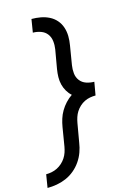

<svg xmlns="http://www.w3.org/2000/svg" viewBox="-146 -906 789 1131"><g transform="rotate(-15 249.0 -340.0)"><path d="M-2 153 11 73Q28 73 45.5 69.5Q63 66 79 58Q95 50 109 37.5Q123 25 133 9.5Q143 -6 148.5 -22.5Q154 -39 157 -56L176 -171Q180 -195 187.5 -219Q195 -243 208 -265Q221 -287 239 -306.5Q257 -326 278 -340Q262 -354 250.5 -373.5Q239 -393 233.5 -415Q228 -437 228.5 -461Q229 -485 233 -509L253 -624Q257 -649 254 -674Q251 -699 237 -717.5Q223 -736 199.5 -744.5Q176 -753 151 -753L164 -833Q193 -833 220 -828Q247 -823 271 -811Q295 -799 312.5 -779Q330 -759 338.5 -733.5Q347 -708 347.5 -680Q348 -652 343 -624L324 -509Q320 -484 322.5 -459Q325 -434 339.5 -415Q354 -396 377.5 -388Q401 -380 426 -380L412 -300Q395 -300 378 -297Q361 -294 344.5 -286Q328 -278 314 -265Q300 -252 290.5 -237Q281 -222 275.5 -205Q270 -188 267 -171L247 -56Q243 -28 233 0Q223 28 205.5 53.5Q188 79 164 99Q140 119 112 131Q84 143 55 148Q26 153 -2 153Z"/></g></svg>

Font: iosevka_custom_sans_ss08 Md
Style: Italic
Weight: 500
Italic angle: -10°
Designer: Belleve Invis
Foundry: Belleve Invis
Version: Version 10.3.0; ttfautohint (v1.8.3)